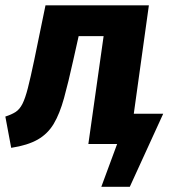

<svg xmlns="http://www.w3.org/2000/svg" viewBox="-33 -552 666 736"><path d="M141.4 -531.6H537.7L463.7 0H305.7L364.2 -413.6H268.5L247.9 -321.6Q228.9 -235.6 212.4 -175.8Q195.9 -116 173 -77.5Q150 -38.9 111.6 -17Q73.1 5 9.9 14.7L-12.5 -105.2Q11.5 -112.9 26.9 -122.8Q42.2 -132.7 52.9 -153.7Q63.6 -174.6 73.8 -214.3Q84 -254 98.1 -321.2ZM464.6 164H355.4L416 0H378.4L380.6 -115.9H592.6Z"/></svg>

Font: Fira Sans Variable
Style: Italic
Weight: 397
Italic angle: -8°
Designer: Carrois Corporate & Edenspiekermann AG
Foundry: Carrois Corporate GbR & Edenspiekermann AG
Version: Version 4.202